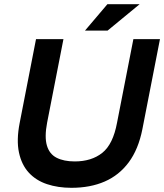

<svg xmlns="http://www.w3.org/2000/svg" viewBox="-20 -887 784 917"><path d="M321 10Q257 10 204.5 -7.5Q152 -25 117.5 -62.5Q83 -100 70.5 -159Q58 -218 74 -300L152 -700H283L205 -301Q192 -233 204 -192Q216 -151 250.5 -133.5Q285 -116 337 -116Q417 -116 468.5 -157Q520 -198 539 -301L617 -700H744L660 -270Q641 -174 595 -112Q549 -50 480 -20Q411 10 321 10ZM386 -741 493 -867H647L494 -741Z"/></svg>

Font: REM Medium Medium
Style: Italic
Weight: 500
Italic angle: -11°
Version: Version 1.005;gftools[0.9.28]